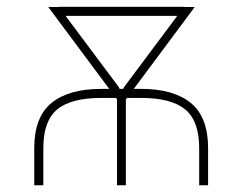

<svg xmlns="http://www.w3.org/2000/svg" viewBox="-20 -549 718 569"><path d="M505.4 -502H174.3L332 -291L334.5 -285.6H345.2L348.1 -291.5ZM527.3 -528.3H557.1L376.5 -285.6H397.9Q494.6 -285.6 545.7 -243.7Q596.7 -201.7 596.7 -109.9V0H570.3V-109.9Q570.3 -190.4 529.1 -224.6Q487.8 -258.8 397.9 -258.8H356.4L353 -253.9V0H326.7V-254.4L323.7 -258.8H280.8Q190.4 -258.8 149.4 -224.6Q108.4 -190.4 108.4 -109.9V0H81.5V-109.9Q81.5 -202.1 132.6 -243.9Q183.6 -285.6 280.8 -285.6H303.7L123 -528.3H154.3V-528.8H527.3Z"/></svg>

Font: Roboto-Thin
Style: Regular
Weight: 250
Designer: Google
Version: Version 1.100141; 2013; ttfautohint (v0.94.14-c901) -l 8 -r 